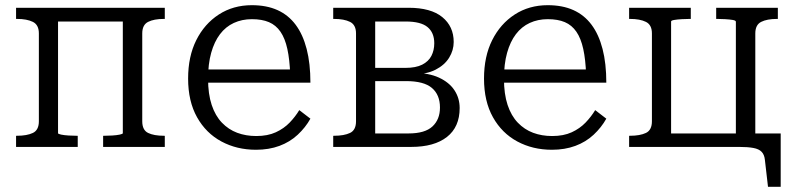

<svg xmlns="http://www.w3.org/2000/svg" viewBox="-20 -567 3069 741"><path d="M130 -99V-438Q130 -471 107 -482.5Q84 -494 45 -494H42V-537H204V-53Q204 -50 216 -47.5Q228 -45 245 -44Q262 -43 276 -43H280V0H42V-43H45Q84 -43 107 -54Q130 -65 130 -99ZM454 -53V-537H616V-494H613Q574 -494 551.5 -482.5Q529 -471 529 -438V-99Q529 -65 551.5 -54Q574 -43 613 -43H616V0H378V-43H382Q396 -43 413 -44Q430 -45 442 -47.5Q454 -50 454 -53ZM166 -484V-537H501V-484Z M783 -263Q783 -204 797 -162Q811 -120 836.5 -93.5Q862 -67 895.5 -54.5Q929 -42 969 -42Q1013 -42 1044.5 -56.5Q1076 -71 1098 -94Q1120 -117 1135 -142L1178 -109Q1159 -75 1129 -47Q1099 -19 1058.5 -4Q1018 11 968 11Q894 11 834.5 -21Q775 -53 740.5 -114.5Q706 -176 706 -264Q706 -349 737.5 -412Q769 -475 824.5 -511Q880 -547 952 -547Q1009 -547 1051 -528Q1093 -509 1121 -471.5Q1149 -434 1163.5 -378Q1178 -322 1178 -248H763V-299H1123L1100 -279Q1098 -337 1089 -378Q1080 -419 1062.5 -444.5Q1045 -470 1018 -481.5Q991 -493 952 -493Q914 -493 882.5 -478.5Q851 -464 829 -435Q807 -406 795 -363Q783 -320 783 -263Z M1266 -537H1557Q1643 -537 1687 -501Q1731 -465 1731 -405Q1731 -373 1713.5 -344.5Q1696 -316 1661 -298Q1626 -280 1572 -280L1597 -300V-266L1574 -286Q1634 -286 1674 -267.5Q1714 -249 1734 -218.5Q1754 -188 1754 -150Q1754 -77 1705 -38.5Q1656 0 1567 0H1266V-43H1269Q1308 -43 1331 -54Q1354 -65 1354 -99V-438Q1354 -471 1331 -482.5Q1308 -494 1269 -494H1266ZM1428 -52H1557Q1620 -52 1649 -79Q1678 -106 1678 -152Q1678 -201 1647 -227.5Q1616 -254 1547 -254H1404V-305H1544Q1585 -305 1609.5 -317.5Q1634 -330 1645 -351.5Q1656 -373 1656 -400Q1656 -441 1630 -462.5Q1604 -484 1546 -484H1428Z M1925 -263Q1925 -204 1939 -162Q1953 -120 1978.5 -93.5Q2004 -67 2037.5 -54.5Q2071 -42 2111 -42Q2155 -42 2186.5 -56.5Q2218 -71 2240 -94Q2262 -117 2277 -142L2320 -109Q2301 -75 2271 -47Q2241 -19 2200.5 -4Q2160 11 2110 11Q2036 11 1976.5 -21Q1917 -53 1882.5 -114.5Q1848 -176 1848 -264Q1848 -349 1879.5 -412Q1911 -475 1966.5 -511Q2022 -547 2094 -547Q2151 -547 2193 -528Q2235 -509 2263 -471.5Q2291 -434 2305.5 -378Q2320 -322 2320 -248H1905V-299H2265L2242 -279Q2240 -337 2231 -378Q2222 -419 2204.5 -444.5Q2187 -470 2160 -481.5Q2133 -493 2094 -493Q2056 -493 2024.5 -478.5Q1993 -464 1971 -435Q1949 -406 1937 -363Q1925 -320 1925 -263Z M2496 -438Q2496 -471 2473 -482.5Q2450 -494 2411 -494H2408V-537H2646V-494H2642Q2628 -494 2611 -493Q2594 -492 2582 -490Q2570 -488 2570 -484V0H2408V-43H2411Q2450 -43 2473 -54Q2496 -65 2496 -99ZM2820 -483Q2820 -488 2808 -490Q2796 -492 2779 -493Q2762 -494 2748 -494H2744V-537H2982V-494H2979Q2940 -494 2917.5 -482.5Q2895 -471 2895 -438V-16H2820ZM2783 0V-52H2993V154H2944L2932 50Q2930 30 2919.5 19Q2909 8 2887.5 4Q2866 0 2832 0ZM2532 0V-52H2844V0Z"/></svg>

Font: Roboto Serif Light
Style: Regular
Weight: 300
Designer: Greg Gazdowicz
Foundry: Commercial Type
Version: Version 1.008